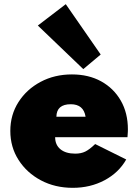

<svg xmlns="http://www.w3.org/2000/svg" viewBox="-20 -885 672 921"><path d="M329 16Q413 16 481.2 -20.2Q549.5 -56.5 585.5 -120L436.5 -194Q409.5 -168 389.2 -158Q369 -148 341 -148Q295.5 -148 270 -169Q244.5 -190 244.5 -227H591.5Q593 -246.5 593.2 -252.2Q593.5 -258 593.5 -264.5Q593.5 -343 559.5 -402.2Q525.5 -461.5 465.2 -494.8Q405 -528 325 -528Q241.5 -528 174.5 -492.2Q107.5 -456.5 68.5 -395.2Q29.5 -334 29.5 -257Q29.5 -179.5 69 -117.8Q108.5 -56 176.2 -20Q244 16 329 16ZM250.5 -325Q251.5 -385 319.5 -385Q381 -385 390.5 -325ZM379.5 -553.5 463 -623.5 295.5 -865 161.5 -762.5Z"/></svg>

Font: Spartan Black
Style: Regular
Weight: 900
Designer: Matt Bailey, Mirko Velimirovic
Foundry: Matt Bailey
Version: Version 1.003; ttfautohint (v1.8.3)